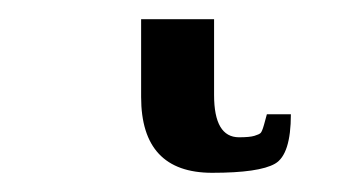

<svg xmlns="http://www.w3.org/2000/svg" viewBox="-20 20 372 200"><path d="M229 163Q240 163 245 161.5Q250 160 251.5 158.5Q253 157 255 150Q257 143 258 139H283Q283 181 266.5 190.5Q250 200 201 200Q127 200 127 121V40H203V119Q203 163 229 163Z"/></svg>

Font: ColatingCofangSans
Style: Regular
Weight: 400
Foundry: GNU
Version: Version 412.227;June 27, 2022;FontCreator 11.0.0.2412 32-bit